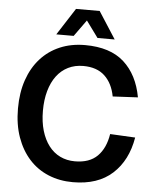

<svg xmlns="http://www.w3.org/2000/svg" viewBox="-61 -967 847 1035"><g transform="rotate(5 362.5 -450.0)"><path d="M372 16Q300 16 239.5 -9Q179 -34 135.5 -82Q92 -130 67.5 -198.5Q43 -267 43 -354Q43 -440 66.5 -508.5Q90 -577 133.5 -625.5Q177 -674 238 -700Q299 -726 374 -726Q510 -726 585 -658.5Q660 -591 682 -470L546 -463Q533 -533 490.5 -573Q448 -613 374 -613Q329 -613 292.5 -595Q256 -577 230.5 -543Q205 -509 191.5 -461Q178 -413 178 -354Q178 -294 192 -246.5Q206 -199 231.5 -165.5Q257 -132 293 -114.5Q329 -97 373 -97Q452 -97 495 -140Q538 -183 550 -260L686 -253Q665 -128 586 -56Q507 16 372 16ZM214 -770 308 -916H436L530 -770H437L372 -859L308 -770Z"/></g></svg>

Font: Geist SemBd
Style: Regular
Weight: 400
Designer: Basement.studio, Andrés Briganti, Mateo Zaragoza
Foundry: Basement.studio, Vercel, Andrés Briganti, Guido Ferreyra, Mateo Zaragoza
Version: Version 1.401